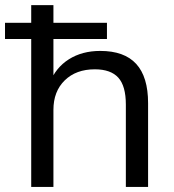

<svg xmlns="http://www.w3.org/2000/svg" viewBox="-39 -739 687 759"><path d="M84.4 -584.8H-19.2V-648.9H84.4V-718.8H172.2V-648.9H383.8V-584.8H172.2V-411.3H157.5Q181.2 -471.7 233.4 -504.7Q285.6 -537.7 357.3 -537.7Q452.4 -537.7 499.4 -486.4Q546.4 -435.1 546.4 -331.3V0H458.5V-325.7Q458.5 -398.9 428.7 -432Q398.8 -465 335.9 -465Q261.6 -465 216.9 -421.3Q172.2 -377.7 172.2 -304.8V0H84.4Z"/></svg>

Font: Min Sans VF VF
Style: Regular
Weight: 400
Designer: Jinseong-Kim, NotoSansCJK, Nunito
Foundry: Jinseong-Kim
Version: Version 1.420;Glyphs 3.1.2 (3151)